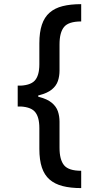

<svg xmlns="http://www.w3.org/2000/svg" viewBox="-20 -791 474 948"><path d="M67.4 -310.5V-367.7Q127.4 -367.7 150.9 -392.3Q174.3 -417 174.3 -473.6V-577.1Q174.3 -631.8 186.8 -668.9Q199.2 -706.1 224.9 -728.5Q250.5 -751 289.3 -760.7Q328.1 -770.5 380.9 -770.5V-685.1Q318.8 -685.1 296.4 -658Q273.9 -630.9 273.9 -571.8V-442.4Q273.9 -415 265.9 -391.1Q257.8 -367.2 235.8 -349.1Q213.9 -331.1 173.3 -320.8Q132.8 -310.5 67.4 -310.5ZM380.9 137.7Q328.1 137.7 289.3 127.7Q250.5 117.7 224.9 95.5Q199.2 73.2 186.8 36.1Q174.3 -1 174.3 -56.2V-158.7Q174.3 -215.8 150.9 -240.7Q127.4 -265.6 67.4 -265.6V-322.8Q132.8 -322.8 173.3 -312.3Q213.9 -301.8 235.8 -283.4Q257.8 -265.1 265.9 -241.2Q273.9 -217.3 273.9 -189.9V-61.5Q273.9 -2.4 296.4 24.9Q318.8 52.2 380.9 52.2ZM67.4 -265.1V-368.2H168.9V-265.1Z"/></svg>

Font: Inter 17pt Medium
Style: Regular
Weight: 500
Version: Version 4.001;git-66647c0bb